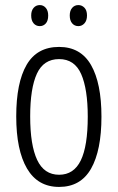

<svg xmlns="http://www.w3.org/2000/svg" viewBox="-20 -727 464 757"><path d="M380 -267Q380 -134 339 -62Q298 10 213 10Q129 10 86.5 -62.5Q44 -135 44 -268Q44 -401 85 -471.5Q126 -542 213 -542Q298 -542 339 -470.5Q380 -399 380 -267ZM99 -268Q99 -155 126.5 -96.5Q154 -38 213 -38Q271 -38 298.5 -94.5Q326 -151 326 -267Q326 -376 300 -435Q274 -494 213 -494Q152 -494 125.5 -436.5Q99 -379 99 -268ZM103 -666Q103 -685 112.5 -696Q122 -707 137 -707Q151 -707 160.5 -696Q170 -685 170 -666Q170 -645 160.5 -634.5Q151 -624 137 -624Q122 -624 112.5 -635Q103 -646 103 -666ZM255 -666Q255 -685 264.5 -696Q274 -707 289 -707Q303 -707 313 -696.5Q323 -686 323 -666Q323 -646 313 -635Q303 -624 289 -624Q274 -624 264.5 -635Q255 -646 255 -666Z"/></svg>

Font: Noto Sans Khmer ExtraCondensed Light
Style: Regular
Weight: 300
Width: 2
Designer: Danh Hong and the Monotype Design Team
Foundry: Monotype Imaging Inc.
Version: Version 2.004; ttfautohint (v1.8.4.7-5d5b)